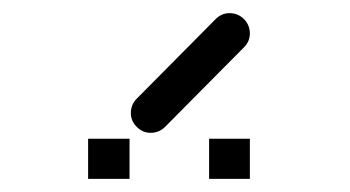

<svg xmlns="http://www.w3.org/2000/svg" viewBox="-20 -812 532 292"><path d="M114 -601H177V-540H114ZM298 -601H360V-540H298ZM179 -640Q179 -653 188 -662L308 -783Q317 -792 329 -792Q342 -792 351 -783Q360 -774 360 -761Q360 -749 351 -740L231 -619Q222 -610 209 -610Q197 -610 188 -619Q179 -628 179 -640Z"/></svg>

Font: IBM 3270 Semi-Condensed
Style: Condensed
Weight: 400
Monospace: yes
Version: Version 2.3.1